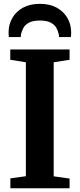

<svg xmlns="http://www.w3.org/2000/svg" viewBox="-20 -1008 428 1028"><path d="M118.5 -64.5V-674.5L35 -688V-743H352.5V-688L267.5 -674.5V-64L352.5 -52V0H35.5V-53ZM193.5 -987.5Q246.5 -987.5 284 -966.8Q321.5 -946 341.2 -911.2Q361 -876.5 361 -834.5Q361 -820.5 359.5 -809.5H296Q296 -812 295.8 -816.2Q295.5 -820.5 294.5 -825Q291 -841.5 282 -858.2Q273 -875 252.2 -886.5Q231.5 -898 193.5 -898Q155.5 -898 134.8 -886.5Q114 -875 105 -858Q96 -841 92.5 -825Q91.5 -820.5 91.5 -816.2Q91.5 -812 91.5 -809.5H27.5Q26 -820.5 26 -835Q26 -877 45.8 -911.5Q65.5 -946 103 -966.8Q140.5 -987.5 193.5 -987.5Z"/></svg>

Font: Merriweather Text Regular
Style: Bold
Weight: 700
Designer: Eben Sorkin
Foundry: Eben Sorkin
Version: Version 2.100; ttfautohint (v1.7.19-72a1) -l 8 -r 50 -G 200 